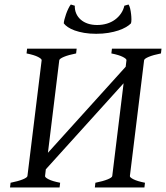

<svg xmlns="http://www.w3.org/2000/svg" viewBox="-20 -831 736 851"><path d="M406.2 -681.2Q377 -681.2 353 -685.3Q329.1 -689.5 311 -696Q293 -702.6 280.8 -710.9Q268.6 -719.2 262.7 -727.5Q262.7 -733.4 265.6 -744.9Q268.6 -756.3 272.9 -768.8Q277.3 -781.2 283 -793Q288.6 -804.7 293.9 -811L311.5 -805.7Q311 -786.6 317.9 -771Q324.7 -755.4 337.9 -743.9Q351.1 -732.4 369.4 -726.3Q387.7 -720.2 410.6 -720.2Q433.6 -720.2 453.9 -726.3Q474.1 -732.4 489.7 -743.9Q505.4 -755.4 516.1 -771Q526.9 -786.6 531.2 -805.7L549.8 -811Q554.2 -804.7 556.9 -793Q559.6 -781.2 561 -768.8Q562.5 -756.3 562.5 -744.9Q562.5 -733.4 560.5 -727.5Q552.7 -719.2 538.6 -710.9Q524.4 -702.6 504.9 -696Q485.4 -689.5 460.4 -685.3Q435.5 -681.2 406.2 -681.2ZM24.4 0 26.9 -21Q61 -27.8 80.8 -35.9Q100.6 -43.9 101.6 -50.8L164.6 -564Q165.5 -569.8 148.7 -578.6Q131.8 -587.4 97.7 -594.2L100.1 -615.2H319.8L317.4 -594.2Q283.2 -587.4 263.4 -579.1Q243.7 -570.8 242.7 -564L192.4 -153.8L537.1 -535.2L540.5 -564Q541.5 -569.8 524.7 -578.6Q507.8 -587.4 473.6 -594.2L476.1 -615.2H695.8L693.4 -594.2Q659.2 -587.4 639.4 -579.1Q619.6 -570.8 618.7 -564L555.7 -50.8Q554.7 -44.9 571.5 -36.4Q588.4 -27.8 622.6 -21L620.1 0H400.4L402.8 -21Q437 -27.8 456.8 -35.9Q476.6 -43.9 477.5 -50.8L527.8 -461.9L183.1 -80.6L179.7 -50.8Q178.7 -44.9 195.3 -36.4Q211.9 -27.8 246.6 -21L244.1 0Z"/></svg>

Font: Akkhara
Style: Italic
Weight: 400
Italic angle: -7°
Designer: J. Victor Gaultney
Version: Version 1.00 June 13, 2006, initial release